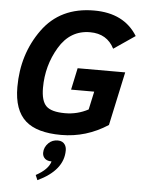

<svg xmlns="http://www.w3.org/2000/svg" viewBox="-62 -740 814 1066"><g transform="rotate(5 344.5 -207.0)"><path d="M296.4 14.2Q160.6 14.2 97.2 -42.5Q31.2 -101.1 31.2 -230Q31.2 -413.1 131.1 -551.5Q231 -689.9 419.4 -689.9Q586.4 -689.9 661.1 -568.8L542.5 -487.8Q502 -567.9 407.2 -567.9Q296.4 -567.9 234.9 -464.6Q173.3 -361.3 173.3 -237.8Q173.3 -165 202.1 -136.5Q231 -107.9 307.6 -107.9Q376 -107.9 436.5 -140.1L458.5 -241.2H329.6L355.5 -362.8H620.6L556.2 -64Q436 14.2 296.4 14.2ZM187 275.9 175.3 248Q243.7 210.9 256.3 165.5Q225.6 165.5 212.9 146.5Q205.6 135.3 205.6 121.1Q205.6 90.3 230 66.4Q250.5 46.4 281.2 46.4Q309.1 46.4 321.8 66.9Q329.6 80.1 329.6 97.7Q329.6 208.5 187 275.9Z"/></g></svg>

Font: Cadman
Style: Bold Italic
Weight: 700
Italic angle: -12°
Designer: Paul James MIller
Foundry: High-Logic / Made with FontCreator
Version: Version 2.114;March 28, 2021;FontCreator 13.0.0.2683 64-bit